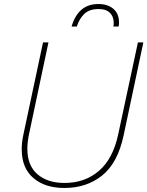

<svg xmlns="http://www.w3.org/2000/svg" viewBox="-20 -925 733 955"><path d="M300 10Q204 10 146 -39.5Q88 -89 88 -183Q88 -200 90 -217.5Q92 -235 96 -254L194 -714H221L124 -256Q116 -216 116 -185Q116 -102 166 -58.5Q216 -15 301 -15Q402 -15 472 -75Q542 -135 568 -257L666 -714H693L595 -252Q566 -115 488.5 -52.5Q411 10 300 10ZM336 -793Q352 -848 385 -876.5Q418 -905 470 -905Q516 -905 544 -881Q572 -857 572 -813Q572 -801 570 -793H544Q548 -814 542.5 -834Q537 -854 520 -867Q503 -880 470 -880Q425 -880 400 -856.5Q375 -833 362 -793Z"/></svg>

Font: Noto Sans Thin
Style: Italic
Weight: 100
Italic angle: -12°
Designer: Monotype Design Team
Foundry: Monotype Imaging Inc.
Version: Version 2.013; ttfautohint (v1.8.4.7-5d5b)